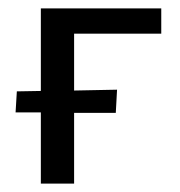

<svg xmlns="http://www.w3.org/2000/svg" viewBox="-20 -436 428 456"><path d="M363 -356H156V-221L258 -223L255 -168H156V0H77V-169H17L20 -219L77 -220V-416H363Z"/></svg>

Font: EauTestInfant Medium
Style: Regular
Weight: 500
Designer: Christian Thalmann (Catharsis Fonts)
Version: Version 0.001;PS 000.001;hotconv 1.0.88;makeotf.lib2.5.64775